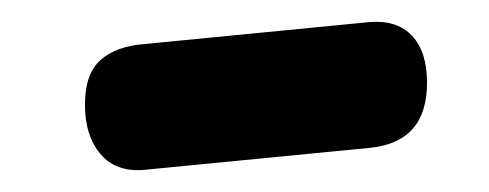

<svg xmlns="http://www.w3.org/2000/svg" viewBox="-20 -400 443 174"><path d="M110 -246Q85 -244 71 -260.5Q57 -277 57 -305Q57 -333 71 -345.5Q85 -358 110 -360L315 -380Q340 -382 353.5 -367.5Q367 -353 367 -325Q367 -271 315 -266Z"/></svg>

Font: Pacifico
Style: Regular
Weight: 400
Designer: Vernon Adams
Foundry: Vernon Adams
Version: Version 3.010; ttfautohint (v1.8.4.7-5d5b)